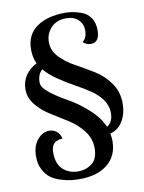

<svg xmlns="http://www.w3.org/2000/svg" viewBox="-89 -812 697 928"><g transform="rotate(-10 259.5 -348.0)"><path d="M37 -89Q37 -141 62.5 -171.5Q88 -202 121 -202Q141 -202 156.5 -190Q172 -178 178 -154Q146 -151 134 -136.5Q122 -122 122 -93Q122 -39 151.5 -11.5Q181 16 226 16Q265 16 294 -6.5Q323 -29 323 -81Q323 -128 294 -166Q265 -204 224 -230L142 -281Q101 -306 72 -341Q43 -376 43 -419Q43 -457 63.5 -487Q84 -517 118 -533Q103 -564 103 -603Q103 -676 156 -713Q209 -750 294 -750Q312 -750 329.5 -747.5Q347 -745 374.5 -735.5Q402 -726 419 -701.5Q436 -677 436 -640Q436 -580 393 -580Q372 -580 354 -596Q377 -611 377 -651Q377 -681 355.5 -702Q334 -723 295 -723Q249 -723 221.5 -694Q194 -665 194 -623Q194 -582 225 -549.5Q256 -517 300 -493Q344 -469 388 -442Q432 -415 463 -371.5Q494 -328 494 -271Q494 -222 472.5 -185Q451 -148 410 -137Q414 -115 414 -101Q414 -28 364 13Q314 54 226 54Q206 54 186.5 52Q167 50 138 41.5Q109 33 88 18.5Q67 4 52 -24Q37 -52 37 -89ZM116 -439Q116 -415 152.5 -386.5Q189 -358 235.5 -332.5Q282 -307 331 -263.5Q380 -220 400 -172Q430 -190 430 -235Q430 -271 408.5 -301Q387 -331 352 -354Q317 -377 279.5 -397.5Q242 -418 202.5 -445Q163 -472 140 -500Q116 -479 116 -439Z"/></g></svg>

Font: Lobster Two
Style: Regular
Weight: 400
Designer: Pablo Impallari
Foundry: Pablo Impallari. www.impallari.com
Version: Version 1.006